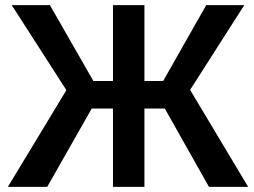

<svg xmlns="http://www.w3.org/2000/svg" viewBox="-20 -731 994 751"><path d="M624.5 -306.6 797.4 0H950.7L723.6 -379.4L935.5 -710.9H786.6L618.2 -414.1H544.9V-710.9H421.9V-414.1H345.2L175.3 -710.9H25.9L239.7 -378.4L10.7 0H164.6L338.9 -306.6H421.9V0H544.9V-306.6Z"/></svg>

Font: FAU Chimera Medium
Style: Regular
Weight: 500
Version: Version 1.002;hotconv 1.0.117;makeotfexe 2.5.65602